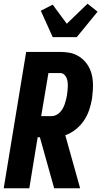

<svg xmlns="http://www.w3.org/2000/svg" viewBox="-20 -1015 546 1035"><path d="M272 0 195 -275H183L138 0H0L121 -735H304Q327 -735 350 -731.5Q373 -728 393 -718Q413 -708 428.5 -693.5Q444 -679 455.5 -660Q467 -641 473 -619.5Q479 -598 480.5 -575.5Q482 -553 480.5 -529.5Q479 -506 476 -483Q471 -453 461 -423Q451 -393 433 -366Q415 -339 389 -318Q363 -297 332 -286L412 0ZM202 -389H258Q270 -389 282 -394.5Q294 -400 303 -409.5Q312 -419 318.5 -430.5Q325 -442 329 -454Q333 -466 336 -478Q339 -490 341 -502Q343 -514 344 -526Q345 -538 345.5 -550Q346 -562 344.5 -573.5Q343 -585 338.5 -595.5Q334 -606 325.5 -613.5Q317 -621 305 -621H241ZM264 -815 200 -957 264 -990 340 -887 452 -995 506 -952 394 -815Z"/></svg>

Font: Iosevka Heavy Oblique
Style: Regular
Weight: 900
Italic angle: -9°
Monospace: yes
Designer: Belleve Invis
Foundry: Belleve Invis
Version: Version 32.5.0; ttfautohint (v1.8.4)